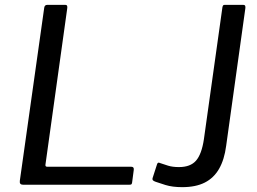

<svg xmlns="http://www.w3.org/2000/svg" viewBox="-20 -762 1060 792"><path d="M162.4 -730Q163.9 -742 175.3 -742H249.5Q260 -742 257.2 -726.6L167.7 -84.6Q165.4 -74.1 175.1 -74.1H521.8Q533.3 -74.1 531.8 -61.4L524.9 -8.8Q523.9 -3.1 521.8 -1.6Q519.7 0 513.5 0H74.9Q59.5 0 61.8 -16.5L162.4 -730ZM912.9 -160.3Q905.5 -103.7 883.8 -65.8Q862 -27.8 824.7 -8.9Q787.4 10 731.7 10Q691.1 10 662.5 1.1Q633.9 -7.9 621.8 -12.2Q613.7 -15.1 610.8 -18.3Q607.9 -21.4 609.2 -26.7L627.8 -84.4Q629 -88.9 632.1 -90.5Q635.1 -92.1 642.4 -88.7Q654.5 -84.5 673.3 -78.6Q692.1 -72.8 718.2 -72.8Q765.4 -72.8 788.6 -99.3Q811.9 -125.9 821.1 -187.7L897.4 -731.5Q898.7 -738.2 900.7 -740.1Q902.8 -742 908.1 -742H983.5Q994.7 -742 991.9 -726.6L912.9 -160.3Z"/></svg>

Font: Libre Franklin Thin
Style: Italic
Weight: 100
Italic angle: -8°
Designer: Pablo Impallari, Rodrigo Fuenzalida, Nhung Nguyen
Foundry: Impallari Type
Version: Version 3.000